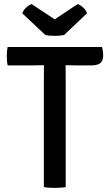

<svg xmlns="http://www.w3.org/2000/svg" viewBox="-20 -912 532 936"><path d="M17.4 -593.1Q14.8 -604.7 14 -616.3Q13.2 -627.9 13.2 -637.9Q13.2 -648 14 -659.4Q14.8 -670.8 17.4 -683H477Q479.8 -674 481.4 -662.6Q483 -651.2 483 -640.8Q483 -615 468.6 -604.1Q454.1 -593.1 423.7 -593.1H357.8Q348.1 -593.1 329.4 -593.6Q310.6 -594.1 300.3 -594.1H193.8Q183.5 -594.1 164.9 -593.6Q146.4 -593.1 136.3 -593.1ZM193.8 -520.1Q193.8 -540.6 194 -556.9Q194.2 -573.1 194.2 -594.1V-638.2H299.9V-594.1Q299.9 -573.1 300.1 -556.9Q300.3 -540.6 300.3 -520.1V0Q287.8 2.2 273.4 3.1Q259 4.1 247.3 4.1Q235.1 4.1 220.7 3.1Q206.3 2.2 193.8 0ZM358.8 -892.3Q370.6 -888.4 384.6 -876.2Q398.7 -864 404.2 -847L292.2 -741.3Q282.7 -739.2 270.8 -738.2Q258.8 -737.1 246.5 -737.1Q234.1 -737.1 222.2 -738.2Q210.3 -739.2 201.1 -741.3L88.7 -847Q94.6 -864 108.5 -876.2Q122.4 -888.4 134.1 -892.3L246.5 -817.6Z"/></svg>

Font: Signika SC
Style: Regular
Weight: 300
Designer: Anna Giedryś
Foundry: Anna Giedryś
Version: Version 2.000